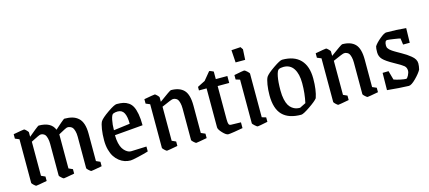

<svg xmlns="http://www.w3.org/2000/svg" viewBox="-52 -1095 3468 1552"><g transform="rotate(-15 1682.0 -318.5)"><path d="M103 8.8Q98.6 8.8 83.7 -5.1Q68.8 -19 68.8 -23.9V-389.2L34.2 -403.8V-440.9Q116.2 -456.1 125 -456.1Q129.4 -456.1 143.3 -442.1Q157.2 -428.2 157.2 -423.8V-386.2Q180.7 -406.7 211.9 -431.4Q243.2 -456.1 246.1 -456.1Q350.6 -456.1 377.9 -386.2Q400.4 -407.2 429.2 -431.6Q458 -456.1 460.9 -456.1Q499.5 -456.1 527.8 -448Q556.2 -439.9 577.4 -420.9Q598.6 -401.9 609.4 -368.9Q620.1 -335.9 620.1 -288.1V-59.1L653.8 -43.9V-6.8Q571.8 8.8 564 8.8Q559.6 8.8 544.2 -5.1Q528.8 -19 528.8 -23.9V-288.1Q528.8 -315.4 523.2 -334.7Q517.6 -354 511.2 -362.8Q504.9 -371.6 494.1 -376.5Q483.4 -381.3 478.8 -381.6Q474.1 -381.8 465.8 -381.8Q461.9 -381.8 442.9 -372.6Q423.8 -363.3 407.2 -353.5L390.1 -344.2V-59.1L423.8 -43.9V-6.8Q341.8 8.8 334 8.8Q329.6 8.8 314.2 -5.1Q298.8 -19 298.8 -23.9V-288.1Q298.8 -315.4 293.7 -334.7Q288.6 -354 283 -362.8Q277.3 -371.6 267.3 -376.5Q257.3 -381.3 252.9 -381.6Q248.5 -381.8 241.2 -381.8Q236.8 -381.8 216.6 -372.6Q196.3 -363.3 178.2 -353.5L160.2 -344.2V-59.1L193.8 -43.9V-6.8Q111.8 8.8 103 8.8Z M893.1 8.8Q867.7 8.8 844.2 1Q820.8 -6.8 799.3 -23.7Q777.8 -40.5 762 -64.9Q746.1 -89.4 736.6 -125Q727.1 -160.6 727.1 -203.1Q727.1 -253.4 733.6 -295.9Q740.2 -338.4 751 -357.9Q766.6 -381.8 824 -421.4Q881.3 -460.9 900.9 -460.9Q932.6 -460.9 955.3 -456.1Q978 -451.2 998.8 -437.3Q1019.5 -423.3 1032 -399.2Q1044.4 -375 1051.8 -335.4Q1059.1 -295.9 1059.1 -241.2L822.8 -221.2Q822.8 -183.6 829.8 -154.3Q836.9 -125 847.4 -108.2Q857.9 -91.3 871.3 -80.3Q884.8 -69.3 895.5 -65.7Q906.2 -62 916 -62Q920.9 -62 972.4 -64.2Q1023.9 -66.4 1044.9 -66.9V-25.9Q1008.8 -14.6 958 -2.9Q907.2 8.8 893.1 8.8ZM825.2 -262.2 961.9 -279.8Q961.9 -339.4 945.8 -370.1Q929.7 -400.9 893.1 -400.9Q871.6 -400.9 855 -394Q841.8 -388.2 833.5 -348.6Q825.2 -309.1 825.2 -262.2Z M1196.8 8.8Q1192.4 8.8 1177.5 -5.1Q1162.6 -19 1162.6 -23.9V-389.2L1127.9 -403.8V-440.9Q1210 -456.1 1218.8 -456.1Q1223.1 -456.1 1237.1 -442.1Q1251 -428.2 1251 -423.8V-386.2Q1345.7 -456.1 1353.5 -456.1Q1425.3 -456.1 1461.4 -418.5Q1497.6 -380.9 1497.6 -288.1V-59.1L1532.7 -43.9V-6.8Q1449.7 8.8 1441.9 8.8Q1437.5 8.8 1422.1 -5.1Q1406.7 -19 1406.7 -23.9V-288.1Q1406.7 -315.4 1401.6 -334.7Q1396.5 -354 1390.6 -362.8Q1384.8 -371.6 1374.8 -376.5Q1364.7 -381.3 1360.6 -381.6Q1356.4 -381.8 1348.6 -381.8Q1337.9 -381.8 1253.9 -344.2V-59.1L1287.6 -43.9V-6.8Q1205.6 8.8 1196.8 8.8Z M1710.4 8.8Q1692.9 8.8 1664.6 -21.2Q1636.2 -51.3 1636.2 -68.8V-395H1572.3V-424.8L1636.2 -457L1692.4 -524.9Q1696.3 -524.9 1705.1 -521.5Q1713.9 -518.1 1720.7 -514.6L1727.5 -511.2V-448.2H1824.2V-390.1H1727.5V-112.8Q1727.5 -82 1732.4 -71Q1737.3 -60.1 1751.5 -60.1L1833.5 -58.1V-9.8Q1804.7 -3.9 1762.9 2.4Q1721.2 8.8 1710.4 8.8Z M1917 -537.1 1910.2 -641.1 1987.3 -646 2002 -624 1997.1 -537.1ZM1956.1 8.8Q1950.7 8.8 1933.3 -7.1Q1916 -22.9 1916 -27.8V-393.1L1881.3 -403.8V-440.9Q1957.5 -456.1 1966.3 -456.1Q1972.2 -456.1 1989.3 -440.7Q2006.3 -425.3 2006.3 -418.9V-54.2L2041 -43.9V-6.8Q1964.8 8.8 1956.1 8.8Z M2320.8 8.8Q2216.3 8.8 2164.6 -43.9Q2112.8 -96.7 2112.8 -209Q2112.8 -255.4 2119.4 -296.9Q2126 -338.4 2136.7 -357.9Q2152.3 -381.8 2210 -421.4Q2267.6 -460.9 2285.6 -460.9Q2386.2 -460.9 2438 -406.7Q2489.7 -352.5 2489.7 -249Q2489.7 -152.8 2467.8 -89.8Q2451.7 -68.4 2395 -29.8Q2338.4 8.8 2320.8 8.8ZM2325.7 -47.9 2376.5 -73.2Q2393.6 -150.4 2393.6 -235.8Q2393.6 -314 2365 -357.9Q2336.4 -401.9 2280.8 -401.9Q2255.9 -401.9 2240.7 -394Q2226.6 -386.2 2217.5 -341.3Q2208.5 -296.4 2208.5 -223.1Q2208.5 -181.2 2215.6 -149.4Q2222.7 -117.7 2233.9 -98.6Q2245.1 -79.6 2261.2 -67.9Q2277.3 -56.2 2292.7 -52Q2308.1 -47.9 2325.7 -47.9Z M2630.4 8.8Q2626 8.8 2611.1 -5.1Q2596.2 -19 2596.2 -23.9V-389.2L2561.5 -403.8V-440.9Q2643.6 -456.1 2652.3 -456.1Q2656.7 -456.1 2670.7 -442.1Q2684.6 -428.2 2684.6 -423.8V-386.2Q2779.3 -456.1 2787.1 -456.1Q2858.9 -456.1 2895 -418.5Q2931.2 -380.9 2931.2 -288.1V-59.1L2966.3 -43.9V-6.8Q2883.3 8.8 2875.5 8.8Q2871.1 8.8 2855.7 -5.1Q2840.3 -19 2840.3 -23.9V-288.1Q2840.3 -315.4 2835.2 -334.7Q2830.1 -354 2824.2 -362.8Q2818.4 -371.6 2808.3 -376.5Q2798.3 -381.3 2794.2 -381.6Q2790 -381.8 2782.2 -381.8Q2771.5 -381.8 2687.5 -344.2V-59.1L2721.2 -43.9V-6.8Q2639.2 8.8 2630.4 8.8Z M3221.2 8.8Q3200.2 8.8 3137.2 4.4Q3074.2 0 3041 -3.9L3043 -147.9L3092.8 -148.9L3113.8 -73.2Q3136.2 -64.9 3168.2 -58.3Q3200.2 -51.8 3214.8 -51.8Q3223.1 -51.8 3234.6 -73.7Q3246.1 -95.7 3246.1 -112.8Q3246.1 -138.7 3228 -154.1Q3210 -169.4 3149.9 -202.1Q3089.4 -235.4 3066.2 -260Q3043 -284.7 3043 -319.8Q3043 -354 3047.9 -369.1Q3064 -394.5 3101.3 -425.3Q3138.7 -456.1 3154.8 -456.1Q3240.7 -456.1 3320.8 -448.2L3317.9 -326.2H3262.2L3254.9 -378.9Q3246.6 -381.8 3202.6 -388.4Q3158.7 -395 3147.9 -395Q3126 -395 3126 -353Q3126 -346.2 3127.9 -339.8Q3129.9 -333.5 3134.8 -327.6Q3139.6 -321.8 3143.3 -317.6Q3147 -313.5 3155.5 -307.4Q3164.1 -301.3 3168.2 -298.6Q3172.4 -295.9 3183.3 -289.3Q3194.3 -282.7 3197.8 -280.8Q3204.6 -276.9 3230.5 -262.2Q3256.3 -247.6 3270.5 -238Q3284.7 -228.5 3304 -213.1Q3323.2 -197.8 3332.5 -181.6Q3341.8 -165.5 3341.8 -147.9Q3341.8 -125 3335 -97.2Q3319.3 -67.9 3281 -29.5Q3242.7 8.8 3221.2 8.8Z"/></g></svg>

Font: Grenze
Style: Regular
Weight: 400
Designer: Renata Polastri
Foundry: Omnibus-Type
Version: Version 1.002;PS 001.002;hotconv 1.0.88;makeotf.lib2.5.64775